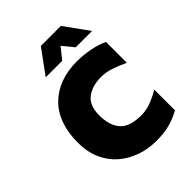

<svg xmlns="http://www.w3.org/2000/svg" viewBox="-205 -798 914 914"><g transform="rotate(-45 252.0 -340.5)"><path d="M306 14Q249 14 200 -3.5Q151 -21 113.5 -54Q76 -87 55 -135Q34 -183 34 -245Q34 -312 53 -364Q72 -416 108 -451Q144 -486 193.5 -504Q243 -522 304 -522Q347 -522 391.5 -513.5Q436 -505 468 -489V-349Q433 -365 400 -376.5Q367 -388 332 -388Q274 -388 236 -359.5Q198 -331 198 -266Q198 -196 230.5 -159.5Q263 -123 340 -123Q377 -123 412 -137.5Q447 -152 470 -166V-27Q435 -7 396.5 3.5Q358 14 306 14ZM146 -573 235 -695H370L458 -573H348L302 -629L257 -573Z"/></g></svg>

Font: Maven Pro ExtraBold
Style: Regular
Weight: 800
Designer: Joe Prince
Foundry: Joe Prince
Version: Version 2.100